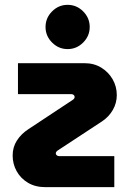

<svg xmlns="http://www.w3.org/2000/svg" viewBox="-20 -774 545 794"><path d="M168.7 0Q126.3 0 96 -18Q65.7 -36 49 -65.8Q32.3 -95.7 32.3 -131Q32.3 -165.3 49.8 -192.7Q67.3 -220 96.7 -239.3L280.3 -360.7Q285.3 -363.7 287 -367.2Q288.7 -370.7 288.7 -373Q288.7 -378 284.8 -381.3Q281 -384.7 274.7 -384.7H54.3V-512.7H329.3Q368.7 -512.7 398.5 -494.5Q428.3 -476.3 445.7 -446.3Q463 -416.3 463 -380.7Q463 -348 446.7 -319.5Q430.3 -291 402.3 -272.3L218.7 -151.7Q214.7 -149 212.7 -145.8Q210.7 -142.7 210.7 -140Q210.7 -135.3 214.7 -131.8Q218.7 -128.3 225 -128.3H452.7V0ZM259.7 -571Q222.3 -571 195.3 -598.2Q168.3 -625.3 168.3 -662.3Q168.3 -699.7 195.3 -726.8Q222.3 -754 259.7 -754Q297 -754 324 -726.8Q351 -699.7 351 -662.3Q351 -625.3 324 -598.2Q297 -571 259.7 -571Z"/></svg>

Font: MuseoModerno Thin
Style: Regular
Weight: 100
Designer: Pablo Cosgaya, Héctor Gatti, Marcela Romero, and the Authors of The MuseoModerno Project.
Foundry: Omnibus-Type Team
Version: Version 1.003